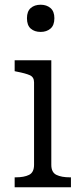

<svg xmlns="http://www.w3.org/2000/svg" viewBox="-20 -792 351 812"><path d="M152 -657Q126 -657 110 -671Q94 -685 94 -715Q94 -744 110 -758Q126 -772 152 -772Q177 -772 193.5 -758Q210 -744 210 -715Q210 -685 193.5 -671Q177 -657 152 -657ZM197 -537V-95Q197 -63 218.5 -52.5Q240 -42 276 -42H280V0H42V-42H46Q82 -42 103 -52.5Q124 -63 124 -95V-444Q124 -466 106 -474Q88 -482 51 -489L42 -491V-537Z"/></svg>

Font: Roboto Serif SemiCondensed Light
Style: Regular
Weight: 300
Width: 4
Designer: Greg Gazdowicz
Foundry: Commercial Type
Version: Version 1.007